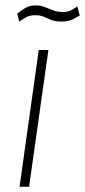

<svg xmlns="http://www.w3.org/2000/svg" viewBox="-20 -706 322 726"><path d="M54 0 126.5 -517H163L90 0ZM52.5 -624.5 45.5 -654.5Q61.5 -668 77.2 -676.8Q93 -685.5 114.5 -685.5Q134 -685.5 149.8 -679.2Q165.5 -673 181.5 -666.8Q197.5 -660.5 217.5 -660.5Q235 -660.5 246.8 -666.2Q258.5 -672 272.5 -681.5L281.5 -647.5Q271 -641 254.8 -632.8Q238.5 -624.5 211.5 -624.5Q188.5 -624.5 173.8 -630.5Q159 -636.5 145.5 -642.5Q132 -648.5 113.5 -648.5Q91 -648.5 77.5 -640Q64 -631.5 52.5 -624.5Z"/></svg>

Font: Public Sans Thin Thin
Style: Italic
Weight: 250
Italic angle: -8°
Version: Version 2.001